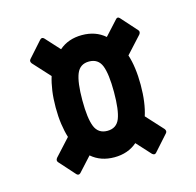

<svg xmlns="http://www.w3.org/2000/svg" viewBox="-71 -597 578 565"><g transform="rotate(-15 218.0 -314.5)"><path d="M108.5 -108.9Q102.1 -102.9 96.3 -109.1L53.5 -157Q48.5 -162.7 53.9 -170L100.8 -221.3Q94.9 -240.2 91.6 -263.3Q88.3 -286.5 88.3 -314Q88.3 -341.5 91.6 -364.7Q94.9 -387.8 100.8 -406.7L53.9 -458Q48.5 -465.3 53.5 -471L95.7 -518.3Q102.1 -525.5 108.5 -519.1L148.1 -475.7Q176.1 -500.1 217.8 -500.1Q259.5 -500.1 287.5 -475.7L327.1 -519.1Q332.9 -526.1 339.3 -518.9L382.1 -471Q387.1 -465.3 381.7 -458L334.8 -406.7Q341 -387.8 344.1 -364.7Q347.3 -341.5 347.3 -314Q347.3 -286.5 344.1 -263.3Q341 -240.2 334.8 -221.3L381.7 -170Q387.1 -162.7 382.1 -157L339.3 -109.1Q333.9 -102.9 326.7 -109.3L287.5 -152.3Q259.5 -127.9 217.8 -127.9Q176.1 -127.9 148.1 -152.3ZM217.8 -208.4Q245.8 -208.4 255.9 -233.7Q265.9 -259.1 265.9 -314Q265.9 -368.9 255.9 -394.3Q245.8 -419.6 217.8 -419.6Q190.2 -419.6 179.9 -394.3Q169.6 -368.9 169.6 -314Q169.6 -259.1 179.9 -233.7Q190.2 -208.4 217.8 -208.4Z"/></g></svg>

Font: Sofia Sans Extra Condensed
Style: Regular
Weight: 400
Designer: Botio Nikoltchev, Ani Petrova
Foundry: lettersoup
Version: Version 4.101